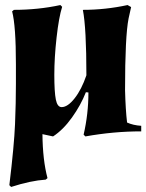

<svg xmlns="http://www.w3.org/2000/svg" viewBox="-20 -525 579 760"><path d="M43 -193V-271Q43 -423 28 -480L35 -486Q131 -486 219 -505L226 -498Q213 -457 204 -377Q195 -297 195 -229Q195 -161 201 -131Q207 -101 224 -101Q248 -101 275.5 -136Q303 -171 322 -227Q322 -414 308 -486Q397 -486 485 -505L499 -497Q493 -472 489 -452Q475 -382 475 -168Q477 -90 483 -40Q507 -29 539 -27V-5Q430 -5 318 15L311 8Q330 -74 330 -159L320 -160Q300 -109 265 -60Q230 -11 190 15L148 6Q149 109 168 180L161 186Q101 190 24 215L17 208Q36 51 39.5 -33.5Q43 -118 43 -193Z"/></svg>

Font: Almendra SC
Style: Bold
Weight: 700
Designer: Ana Sanfelippo
Foundry: Ana Sanfelippo
Version: Version 1.003